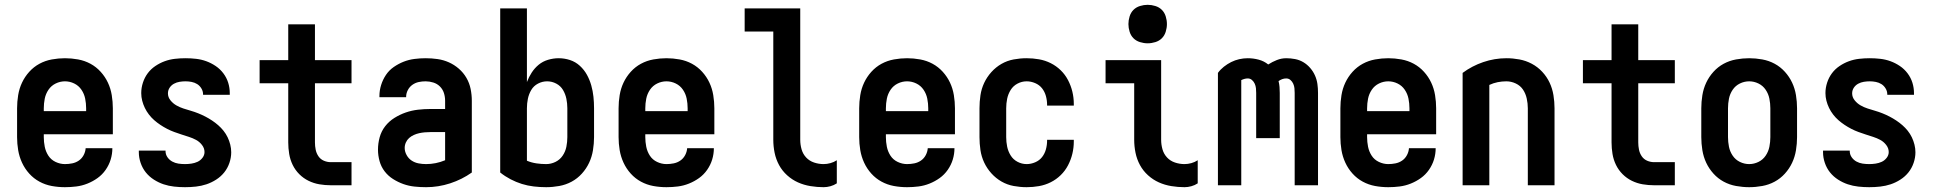

<svg xmlns="http://www.w3.org/2000/svg" viewBox="-20 -770 8040 798"><path d="M250 8Q222 8 195 3Q168 -2 144 -15Q120 -28 101.5 -48.5Q83 -69 71.5 -94Q60 -119 55.5 -146Q51 -173 51 -200V-320Q51 -347 55.5 -374.5Q60 -402 71.5 -426.5Q83 -451 101.5 -471.5Q120 -492 144 -505Q168 -518 195.5 -523Q223 -528 250 -528Q277 -528 304.5 -523Q332 -518 356 -505Q380 -492 398.5 -471.5Q417 -451 428.5 -426.5Q440 -402 444.5 -374.5Q449 -347 449 -320V-212H162V-200Q162 -180 166 -160Q170 -140 181 -123Q192 -106 211 -97Q230 -88 250 -88Q265 -88 280 -91Q295 -94 307.5 -102.5Q320 -111 327.5 -125Q335 -139 336 -154H447Q447 -130 440 -107Q433 -84 419 -64Q405 -44 385.5 -30Q366 -16 343.5 -7Q321 2 297.5 5Q274 8 250 8ZM162 -308H338V-320Q338 -340 334 -360Q330 -380 318.5 -397Q307 -414 288.5 -423Q270 -432 250 -432Q230 -432 211.5 -423Q193 -414 181.5 -397Q170 -380 166 -360Q162 -340 162 -320Z M749 8Q726 8 703.5 5.5Q681 3 660 -4Q639 -11 619.5 -23.5Q600 -36 586 -53.5Q572 -71 564.5 -93Q557 -115 557 -137V-144H668V-142Q668 -128 676 -116.5Q684 -105 696 -98.5Q708 -92 721.5 -90Q735 -88 749 -88Q762 -88 775.5 -90Q789 -92 801 -97.5Q813 -103 821.5 -114Q830 -125 830 -138Q830 -154 819.5 -167.5Q809 -181 795 -188.5Q781 -196 765.5 -201Q750 -206 734.5 -211Q719 -216 704 -221.5Q689 -227 674.5 -234.5Q660 -242 646.5 -251Q633 -260 621 -270.5Q609 -281 599 -294Q589 -307 582 -321.5Q575 -336 571 -351.5Q567 -367 567 -383Q567 -405 574 -426.5Q581 -448 594 -465.5Q607 -483 625.5 -495.5Q644 -508 664.5 -515.5Q685 -523 707 -525.5Q729 -528 751 -528Q773 -528 795 -525.5Q817 -523 837.5 -515.5Q858 -508 876.5 -495.5Q895 -483 908.5 -465Q922 -447 928.5 -426Q935 -405 935 -383V-376H824V-378Q824 -391 817 -402.5Q810 -414 799.5 -420.5Q789 -427 776.5 -429.5Q764 -432 751 -432Q739 -432 726.5 -430Q714 -428 703 -422Q692 -416 685 -405.5Q678 -395 678 -382Q678 -366 688.5 -353Q699 -340 713 -332Q727 -324 742.5 -319Q758 -314 773.5 -309.5Q789 -305 804 -299Q819 -293 833.5 -285.5Q848 -278 861.5 -269Q875 -260 887 -249.5Q899 -239 909 -226.5Q919 -214 926 -199.5Q933 -185 937 -169Q941 -153 941 -137Q941 -115 933.5 -93Q926 -71 912 -53.5Q898 -36 878.5 -23.5Q859 -11 838 -4Q817 3 794.5 5.5Q772 8 749 8Z M1441 0H1355Q1331 0 1307.5 -4Q1284 -8 1262.5 -18.5Q1241 -29 1224 -46Q1207 -63 1196.5 -84.5Q1186 -106 1182 -130Q1178 -154 1178 -178V-424H1059V-520H1178V-669H1289V-520H1441V-424H1289V-178Q1289 -163 1292 -148Q1295 -133 1303.5 -120.5Q1312 -108 1326 -102Q1340 -96 1355 -96H1441Z M1751 8Q1727 8 1703 5.5Q1679 3 1656.5 -5Q1634 -13 1613.5 -26Q1593 -39 1578.5 -58Q1564 -77 1557.5 -100.5Q1551 -124 1551 -148Q1551 -174 1558 -199.5Q1565 -225 1581 -245.5Q1597 -266 1619.5 -280Q1642 -294 1666.5 -302.5Q1691 -311 1717 -314Q1743 -317 1769 -317H1830V-351Q1830 -368 1825 -383.5Q1820 -399 1808.5 -410.5Q1797 -422 1781 -427Q1765 -432 1749 -432Q1734 -432 1720 -429Q1706 -426 1694 -417.5Q1682 -409 1675 -395.5Q1668 -382 1668 -368V-366H1557V-371Q1557 -394 1564 -416.5Q1571 -439 1584 -458.5Q1597 -478 1616.5 -491.5Q1636 -505 1657.5 -513.5Q1679 -522 1702.5 -525Q1726 -528 1749 -528Q1774 -528 1798.5 -524.5Q1823 -521 1845.5 -511Q1868 -501 1887 -484.5Q1906 -468 1918.5 -446.5Q1931 -425 1936 -400.5Q1941 -376 1941 -351V-53Q1900 -24 1851 -8Q1802 8 1751 8ZM1751 -88Q1771 -88 1791 -92Q1811 -96 1830 -104V-221H1769Q1757 -221 1745.5 -220Q1734 -219 1722.5 -216.5Q1711 -214 1700 -209Q1689 -204 1680.5 -196.5Q1672 -189 1667 -178Q1662 -167 1662 -155Q1662 -140 1670 -125.5Q1678 -111 1691 -102.5Q1704 -94 1719.5 -91Q1735 -88 1751 -88Z M2250 8Q2224 8 2198.5 5Q2173 2 2149 -5.5Q2125 -13 2102 -25Q2079 -37 2059 -53V-735H2170V-429Q2178 -450 2190 -468.5Q2202 -487 2219 -501Q2236 -515 2258 -521.5Q2280 -528 2302 -528Q2326 -528 2349 -520.5Q2372 -513 2390 -496.5Q2408 -480 2419.5 -459Q2431 -438 2437.5 -415Q2444 -392 2446.5 -368Q2449 -344 2449 -320V-200Q2449 -173 2444.5 -145.5Q2440 -118 2428.5 -93.5Q2417 -69 2398.5 -48.5Q2380 -28 2356 -15Q2332 -2 2304.5 3Q2277 8 2250 8ZM2250 -88Q2270 -88 2288.5 -97Q2307 -106 2318.5 -123Q2330 -140 2334 -160Q2338 -180 2338 -200V-320Q2338 -340 2334 -359.5Q2330 -379 2320 -396Q2310 -413 2292 -422.5Q2274 -432 2254 -432Q2234 -432 2216 -422.5Q2198 -413 2188 -396Q2178 -379 2174 -359.5Q2170 -340 2170 -320V-102Q2189 -94 2209.5 -91Q2230 -88 2250 -88Z M2750 8Q2722 8 2695 3Q2668 -2 2644 -15Q2620 -28 2601.5 -48.5Q2583 -69 2571.5 -94Q2560 -119 2555.5 -146Q2551 -173 2551 -200V-320Q2551 -347 2555.5 -374.5Q2560 -402 2571.5 -426.5Q2583 -451 2601.5 -471.5Q2620 -492 2644 -505Q2668 -518 2695.5 -523Q2723 -528 2750 -528Q2777 -528 2804.5 -523Q2832 -518 2856 -505Q2880 -492 2898.5 -471.5Q2917 -451 2928.5 -426.5Q2940 -402 2944.5 -374.5Q2949 -347 2949 -320V-212H2662V-200Q2662 -180 2666 -160Q2670 -140 2681 -123Q2692 -106 2711 -97Q2730 -88 2750 -88Q2765 -88 2780 -91Q2795 -94 2807.5 -102.5Q2820 -111 2827.5 -125Q2835 -139 2836 -154H2947Q2947 -130 2940 -107Q2933 -84 2919 -64Q2905 -44 2885.5 -30Q2866 -16 2843.5 -7Q2821 2 2797.5 5Q2774 8 2750 8ZM2662 -308H2838V-320Q2838 -340 2834 -360Q2830 -380 2818.5 -397Q2807 -414 2788.5 -423Q2770 -432 2750 -432Q2730 -432 2711.5 -423Q2693 -414 2681.5 -397Q2670 -380 2666 -360Q2662 -340 2662 -320Z M3403 8Q3376 8 3348.5 3.5Q3321 -1 3296.5 -12Q3272 -23 3251.5 -41.5Q3231 -60 3218 -84Q3205 -108 3199.5 -135Q3194 -162 3194 -189V-639H3075V-735H3306V-189Q3306 -169 3311.5 -149.5Q3317 -130 3330.5 -115.5Q3344 -101 3363.5 -94.5Q3383 -88 3403 -88Q3417 -88 3431.5 -92Q3446 -96 3458 -104V-8Q3446 0 3431.5 4Q3417 8 3403 8Z M3750 8Q3722 8 3695 3Q3668 -2 3644 -15Q3620 -28 3601.5 -48.5Q3583 -69 3571.5 -94Q3560 -119 3555.5 -146Q3551 -173 3551 -200V-320Q3551 -347 3555.5 -374.5Q3560 -402 3571.5 -426.5Q3583 -451 3601.5 -471.5Q3620 -492 3644 -505Q3668 -518 3695.5 -523Q3723 -528 3750 -528Q3777 -528 3804.5 -523Q3832 -518 3856 -505Q3880 -492 3898.5 -471.5Q3917 -451 3928.5 -426.5Q3940 -402 3944.5 -374.5Q3949 -347 3949 -320V-212H3662V-200Q3662 -180 3666 -160Q3670 -140 3681 -123Q3692 -106 3711 -97Q3730 -88 3750 -88Q3765 -88 3780 -91Q3795 -94 3807.5 -102.5Q3820 -111 3827.5 -125Q3835 -139 3836 -154H3947Q3947 -130 3940 -107Q3933 -84 3919 -64Q3905 -44 3885.5 -30Q3866 -16 3843.5 -7Q3821 2 3797.5 5Q3774 8 3750 8ZM3662 -308H3838V-320Q3838 -340 3834 -360Q3830 -380 3818.5 -397Q3807 -414 3788.5 -423Q3770 -432 3750 -432Q3730 -432 3711.5 -423Q3693 -414 3681.5 -397Q3670 -380 3666 -360Q3662 -340 3662 -320Z M4247 8Q4220 8 4193 3Q4166 -2 4142.5 -15.5Q4119 -29 4100.5 -49.5Q4082 -70 4070.5 -94.5Q4059 -119 4055 -146Q4051 -173 4051 -200V-320Q4051 -347 4055 -374Q4059 -401 4070.5 -425.5Q4082 -450 4100.5 -470.5Q4119 -491 4142.5 -504.5Q4166 -518 4193 -523Q4220 -528 4247 -528Q4273 -528 4298.5 -523.5Q4324 -519 4347 -507.5Q4370 -496 4388.5 -478Q4407 -460 4419 -437Q4431 -414 4437 -389Q4443 -364 4443 -338V-331H4332V-334Q4332 -353 4327 -371Q4322 -389 4311 -403Q4300 -417 4282.5 -424.5Q4265 -432 4247 -432Q4227 -432 4209 -422.5Q4191 -413 4180.5 -396Q4170 -379 4166 -359.5Q4162 -340 4162 -320V-200Q4162 -180 4166 -160.5Q4170 -141 4180.5 -124Q4191 -107 4209 -97.5Q4227 -88 4247 -88Q4265 -88 4282.5 -95.5Q4300 -103 4311 -117Q4322 -131 4327 -149Q4332 -167 4332 -186V-189H4443V-182Q4443 -156 4437 -131Q4431 -106 4419 -83Q4407 -60 4388.5 -42Q4370 -24 4347 -12.5Q4324 -1 4298.5 3.5Q4273 8 4247 8Z M4903 8Q4876 8 4848.5 3.5Q4821 -1 4796.5 -12Q4772 -23 4751.5 -41.5Q4731 -60 4718 -84Q4705 -108 4699.5 -135Q4694 -162 4694 -189V-424H4575V-520H4806V-189Q4806 -169 4811.5 -149.5Q4817 -130 4830.5 -115.5Q4844 -101 4863.5 -94.5Q4883 -88 4903 -88Q4917 -88 4931.5 -92Q4946 -96 4958 -104V-8Q4946 0 4931.5 4Q4917 8 4903 8ZM4750 -590Q4734 -590 4718 -595Q4702 -600 4691 -611Q4680 -622 4675 -638Q4670 -654 4670 -670Q4670 -686 4675 -702Q4680 -718 4691 -729Q4702 -740 4718 -745Q4734 -750 4750 -750Q4766 -750 4782 -745Q4798 -740 4809 -729Q4820 -718 4825 -702Q4830 -686 4830 -670Q4830 -654 4825 -638Q4820 -622 4809 -611Q4798 -600 4782 -595Q4766 -590 4750 -590Z M5042 0V-467Q5052 -481 5066.5 -492.5Q5081 -504 5097 -512Q5113 -520 5130.5 -524Q5148 -528 5166 -528Q5189 -528 5211.5 -522Q5234 -516 5251 -502Q5268 -513 5287 -520.5Q5306 -528 5326 -528Q5344 -528 5362.5 -524.5Q5381 -521 5397 -511.5Q5413 -502 5425.5 -487.5Q5438 -473 5445.5 -456Q5453 -439 5455.5 -421Q5458 -403 5458 -384V0H5361V-384Q5361 -394 5360 -403.5Q5359 -413 5355 -422Q5351 -431 5343.5 -437.5Q5336 -444 5326 -444Q5317 -444 5309 -441Q5301 -438 5294 -433Q5297 -421 5298 -408.5Q5299 -396 5299 -384V-196H5201V-384Q5201 -394 5200 -403.5Q5199 -413 5195 -422Q5191 -431 5183.5 -437.5Q5176 -444 5166 -444Q5159 -444 5152 -442Q5145 -440 5139 -437V0Z M5750 8Q5722 8 5695 3Q5668 -2 5644 -15Q5620 -28 5601.5 -48.5Q5583 -69 5571.5 -94Q5560 -119 5555.5 -146Q5551 -173 5551 -200V-320Q5551 -347 5555.5 -374.5Q5560 -402 5571.5 -426.5Q5583 -451 5601.5 -471.5Q5620 -492 5644 -505Q5668 -518 5695.5 -523Q5723 -528 5750 -528Q5777 -528 5804.5 -523Q5832 -518 5856 -505Q5880 -492 5898.5 -471.5Q5917 -451 5928.5 -426.5Q5940 -402 5944.5 -374.5Q5949 -347 5949 -320V-212H5662V-200Q5662 -180 5666 -160Q5670 -140 5681 -123Q5692 -106 5711 -97Q5730 -88 5750 -88Q5765 -88 5780 -91Q5795 -94 5807.5 -102.5Q5820 -111 5827.5 -125Q5835 -139 5836 -154H5947Q5947 -130 5940 -107Q5933 -84 5919 -64Q5905 -44 5885.5 -30Q5866 -16 5843.5 -7Q5821 2 5797.5 5Q5774 8 5750 8ZM5662 -308H5838V-320Q5838 -340 5834 -360Q5830 -380 5818.5 -397Q5807 -414 5788.5 -423Q5770 -432 5750 -432Q5730 -432 5711.5 -423Q5693 -414 5681.5 -397Q5670 -380 5666 -360Q5662 -340 5662 -320Z M6059 0V-467Q6098 -496 6145 -512Q6192 -528 6241 -528Q6268 -528 6295 -523Q6322 -518 6346.5 -505Q6371 -492 6390 -471.5Q6409 -451 6420.5 -426.5Q6432 -402 6436.5 -374.5Q6441 -347 6441 -320V0H6330V-320Q6330 -340 6325.5 -360.5Q6321 -381 6310 -397.5Q6299 -414 6280 -423Q6261 -432 6241 -432Q6223 -432 6205 -428.5Q6187 -425 6170 -417V0Z M6941 0H6855Q6831 0 6807.5 -4Q6784 -8 6762.5 -18.5Q6741 -29 6724 -46Q6707 -63 6696.5 -84.5Q6686 -106 6682 -130Q6678 -154 6678 -178V-424H6559V-520H6678V-669H6789V-520H6941V-424H6789V-178Q6789 -163 6792 -148Q6795 -133 6803.5 -120.5Q6812 -108 6826 -102Q6840 -96 6855 -96H6941Z M7250 8Q7223 8 7195.5 3Q7168 -2 7144 -15Q7120 -28 7101.5 -48.5Q7083 -69 7071.5 -93.5Q7060 -118 7055.5 -145.5Q7051 -173 7051 -200V-320Q7051 -347 7055.5 -374.5Q7060 -402 7071.5 -426.5Q7083 -451 7101.5 -471.5Q7120 -492 7144 -505Q7168 -518 7195.5 -523Q7223 -528 7250 -528Q7277 -528 7304.5 -523Q7332 -518 7356 -505Q7380 -492 7398.5 -471.5Q7417 -451 7428.5 -426.5Q7440 -402 7444.5 -374.5Q7449 -347 7449 -320V-200Q7449 -173 7444.5 -145.5Q7440 -118 7428.5 -93.5Q7417 -69 7398.5 -48.5Q7380 -28 7356 -15Q7332 -2 7304.5 3Q7277 8 7250 8ZM7250 -88Q7270 -88 7288.5 -97Q7307 -106 7318.5 -123Q7330 -140 7334 -160Q7338 -180 7338 -200V-320Q7338 -340 7334 -360Q7330 -380 7318.5 -397Q7307 -414 7288.5 -423Q7270 -432 7250 -432Q7230 -432 7211.5 -423Q7193 -414 7181.5 -397Q7170 -380 7166 -360Q7162 -340 7162 -320V-200Q7162 -180 7166 -160Q7170 -140 7181.5 -123Q7193 -106 7211.5 -97Q7230 -88 7250 -88Z M7749 8Q7726 8 7703.5 5.5Q7681 3 7660 -4Q7639 -11 7619.5 -23.5Q7600 -36 7586 -53.5Q7572 -71 7564.5 -93Q7557 -115 7557 -137V-144H7668V-142Q7668 -128 7676 -116.5Q7684 -105 7696 -98.5Q7708 -92 7721.5 -90Q7735 -88 7749 -88Q7762 -88 7775.5 -90Q7789 -92 7801 -97.5Q7813 -103 7821.5 -114Q7830 -125 7830 -138Q7830 -154 7819.5 -167.5Q7809 -181 7795 -188.5Q7781 -196 7765.5 -201Q7750 -206 7734.5 -211Q7719 -216 7704 -221.5Q7689 -227 7674.5 -234.5Q7660 -242 7646.5 -251Q7633 -260 7621 -270.5Q7609 -281 7599 -294Q7589 -307 7582 -321.5Q7575 -336 7571 -351.5Q7567 -367 7567 -383Q7567 -405 7574 -426.5Q7581 -448 7594 -465.5Q7607 -483 7625.5 -495.5Q7644 -508 7664.5 -515.5Q7685 -523 7707 -525.5Q7729 -528 7751 -528Q7773 -528 7795 -525.5Q7817 -523 7837.5 -515.5Q7858 -508 7876.5 -495.5Q7895 -483 7908.5 -465Q7922 -447 7928.5 -426Q7935 -405 7935 -383V-376H7824V-378Q7824 -391 7817 -402.5Q7810 -414 7799.5 -420.5Q7789 -427 7776.5 -429.5Q7764 -432 7751 -432Q7739 -432 7726.5 -430Q7714 -428 7703 -422Q7692 -416 7685 -405.5Q7678 -395 7678 -382Q7678 -366 7688.5 -353Q7699 -340 7713 -332Q7727 -324 7742.5 -319Q7758 -314 7773.5 -309.5Q7789 -305 7804 -299Q7819 -293 7833.5 -285.5Q7848 -278 7861.5 -269Q7875 -260 7887 -249.5Q7899 -239 7909 -226.5Q7919 -214 7926 -199.5Q7933 -185 7937 -169Q7941 -153 7941 -137Q7941 -115 7933.5 -93Q7926 -71 7912 -53.5Q7898 -36 7878.5 -23.5Q7859 -11 7838 -4Q7817 3 7794.5 5.5Q7772 8 7749 8Z"/></svg>

Font: Moesevka
Style: Bold
Weight: 700
Monospace: yes
Designer: Belleve Invis
Foundry: Belleve Invis
Version: Version 32.5.0; ttfautohint (v1.8.4)